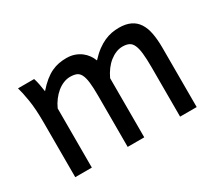

<svg xmlns="http://www.w3.org/2000/svg" viewBox="-99 -707 1021 906"><g transform="rotate(-30 411.5 -254.0)"><path d="M461.4 0H371.1V-278.3Q371.1 -323.7 367.7 -351.8Q364.3 -379.9 356.2 -395.8Q348.1 -411.6 334.5 -417Q320.8 -422.4 300.3 -422.4Q282.2 -422.4 264.2 -415Q246.1 -407.7 229.7 -394.3Q213.4 -380.9 199.5 -362.5Q185.5 -344.2 175.8 -322.3V0H85.4V-300.3Q85.4 -372.6 77.1 -422.6Q68.8 -472.7 61 -498H148.9Q154.3 -482.4 158.2 -461.2Q162.1 -439.9 164.6 -422.4Q187 -448.2 207.5 -464.8Q228 -481.4 248.3 -491Q268.6 -500.5 288.6 -504.2Q308.6 -507.8 329.6 -507.8Q353.5 -507.8 373 -501Q392.6 -494.1 407.5 -482.9Q422.4 -471.7 433.1 -456.8Q443.8 -441.9 449.7 -425.8Q472.7 -450.7 494.1 -466.6Q515.6 -482.4 536.1 -491.5Q556.6 -500.5 576.4 -504.2Q596.2 -507.8 615.2 -507.8Q652.3 -507.8 677.7 -495.8Q703.1 -483.9 718.5 -460.4Q733.9 -437 740.5 -402.3Q747.1 -367.7 747.1 -322.3V0H656.7V-268.6Q656.7 -315.9 653.3 -345.7Q649.9 -375.5 641.8 -392.6Q633.8 -409.7 620.1 -416Q606.4 -422.4 585.9 -422.4Q567.9 -422.4 550.3 -415.3Q532.7 -408.2 516.4 -395.3Q500 -382.3 486.1 -363.8Q472.2 -345.2 461.4 -322.3Z"/></g></svg>

Font: Andika New Basic
Style: Regular
Weight: 400
Designer: Victor Gaultney, Annie Olsen, Julie Remington, Don Collingsworth, Eric Hays
Foundry: SIL International
Version: Version 5.500; ttfautohint (v1.8.3)